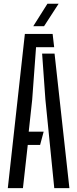

<svg xmlns="http://www.w3.org/2000/svg" viewBox="-20 -976 400 996"><path d="M20.5 0 109 -800H253L261 -731H167L147 -458.5L129 -293H206.5L188 -224H124L99 0ZM261.5 0 215.5 -459.5 198.5 -698H263L340 0ZM152.5 -840 226 -956.5H284L208.5 -840Z"/></svg>

Font: Big Shoulders Stencil Display Medium
Style: Regular
Weight: 500
Designer: Patric King
Foundry: XO Type Co
Version: Version 1.000